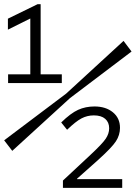

<svg xmlns="http://www.w3.org/2000/svg" viewBox="-20 -675 654 925"><path d="M19 -274.9V-316.9H126V-585.9L18.1 -532.2V-585L161.1 -654.8H175.8V-316.9H277.8V-274.9ZM316.9 -202.1 39.1 51.8 0 1 298.8 -224.1 575.2 -478 613.8 -426.8ZM283.2 230V194.8L415 71.8Q472.7 18.1 489.3 -6.6Q505.9 -31.2 505.9 -57.1Q505.9 -85.9 486.8 -102.5Q467.8 -119.1 432.1 -119.1Q400.4 -119.1 372.8 -104.7Q345.2 -90.3 303.2 -49.8L274.9 -85Q320.3 -129.4 356.2 -145.8Q392.1 -162.1 435.1 -162.1Q489.7 -162.1 523.9 -134Q558.1 -106 558.1 -59.1Q558.1 -24.4 538.3 5.9Q518.6 36.1 453.1 95.2L351.1 186V188H568.8V230Z"/></svg>

Font: IntelOne Mono Light
Style: Regular
Weight: 300
Designer: Fred Shallcrass
Foundry: Frere-Jones Type LLC
Version: Version 1.200;hotconv 1.1.0;makeotfexe 2.6.0;FJTRelease1.2